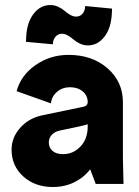

<svg xmlns="http://www.w3.org/2000/svg" viewBox="-20 -730 552 762"><path d="M189.9 12.2Q118.7 12.2 72.3 -29.8Q25.9 -71.8 25.9 -136.2Q25.9 -184.1 59.8 -222.4Q93.8 -260.7 146 -272L310.1 -306.2Q318.8 -307.6 323.5 -312.7Q328.1 -317.9 328.1 -324.2Q328.1 -350.6 308.3 -367.2Q288.6 -383.8 257.8 -383.8Q228 -383.8 206.5 -365.7Q185.1 -347.7 182.1 -319.8L45.9 -368.2Q63 -431.2 121.1 -471.7Q179.2 -512.2 252 -512.2Q345.7 -512.2 406.7 -459Q467.8 -405.8 467.8 -324.2V-100.1L470.2 0H359.9L337.9 -58.1Q313 -25.4 274.7 -6.6Q236.3 12.2 189.9 12.2ZM83 -564 84 -584Q86.9 -641.6 113.8 -675.8Q140.6 -710 180.2 -710Q196.3 -710 211.4 -702.9Q226.6 -695.8 236.3 -687Q246.1 -678.2 258.5 -671.1Q271 -664.1 282.2 -664.1Q297.9 -664.1 307.9 -676Q317.9 -688 317.9 -706.1L424.8 -695.8L423.8 -675.8Q420.9 -618.2 394.3 -584Q367.7 -549.8 328.1 -549.8Q312 -549.8 296.9 -557.1Q281.7 -564.5 272 -573Q262.2 -581.5 249.8 -588.9Q237.3 -596.2 226.1 -596.2Q210.4 -596.2 200.2 -584.2Q189.9 -572.3 189.9 -554.2ZM173.8 -164.1Q173.8 -143.6 188.7 -130.9Q203.6 -118.2 230 -118.2Q270.5 -118.2 299.3 -148.4Q328.1 -178.7 328.1 -228V-236.8Q314.9 -232.4 293.9 -228L217.8 -211.9Q196.8 -207.5 185.3 -194.8Q173.8 -182.1 173.8 -164.1Z"/></svg>

Font: Apfel Grotezk
Style: Bold
Weight: 700
Designer: Luigi Gorlero
Foundry: Collletttivo
Version: Version 2.000;FEAKit 1.0